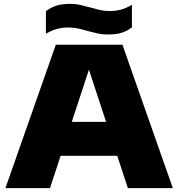

<svg xmlns="http://www.w3.org/2000/svg" viewBox="-20 -971 920 991"><path d="M8 0 268 -740H612L872 0H640L585 -167H293L238 0ZM350.5 -342H527.5L439 -611.5ZM538 -793Q507.5 -793 481.5 -799Q455.5 -805 430.5 -811.5Q407.5 -818.5 384 -823.8Q360.5 -829 334 -829Q299 -829 272.2 -821.2Q245.5 -813.5 217 -797V-913Q242 -932.5 270.8 -941.8Q299.5 -951 340 -951Q371 -951 397 -945Q423 -939 447.5 -932Q471 -925.5 494.5 -919.8Q518 -914 544 -914Q579.5 -914 606 -921.8Q632.5 -929.5 661 -946V-830Q636.5 -810.5 607.5 -801.8Q578.5 -793 538 -793Z"/></svg>

Font: Encode Sans Exp Black
Style: Regular
Weight: 900
Width: 7
Designer: Multiple Designers
Foundry: Impallari Type
Version: Version 3.002; ttfautohint (v1.8.3) -l 8 -r 50 -G 200 -x 14 